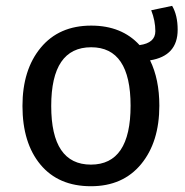

<svg xmlns="http://www.w3.org/2000/svg" viewBox="-20 -627 635 659"><path d="M589.8 -524.9Q589.8 -435.1 495.1 -419.9Q526.9 -355 526.9 -264.2Q526.9 -139.6 464.4 -63.7Q401.9 12.2 292 12.2Q180.7 12.2 118.9 -62Q57.1 -136.2 57.1 -263.2Q57.1 -387.7 119.9 -463.4Q182.6 -539.1 293 -539.1Q397.9 -539.1 459 -472.2Q513.2 -479.5 513.2 -520Q513.2 -555.7 499 -591.8L570.8 -606.9Q589.8 -574.7 589.8 -524.9ZM428.2 -264.2Q428.2 -464.8 293 -464.8Q155.8 -464.8 155.8 -263.2Q155.8 -62 292 -62Q428.2 -62 428.2 -264.2Z"/></svg>

Font: FiraGO
Style: Regular
Weight: 400
Designer: bBox Type
Foundry: bBox Type GmbH
Version: Version 1.001;PS 001.001;hotconv 1.0.88;makeotf.lib2.5.64775